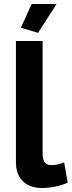

<svg xmlns="http://www.w3.org/2000/svg" viewBox="-20 -936 360 964"><path d="M171 -771 264 -916H139L85 -797ZM60 -730V-121C60 -39 109 8 192 8C231 8 284 -2 320 -19L302 -121C285 -113 261 -107 239 -107C211 -107 194 -119 194 -168V-730Z"/></svg>

Font: FIGSv2-sans-serif
Style: Bold
Weight: 700
Designer: Matt McInerney, Pablo Impallari, Rodrigo Fuenzalida,Mirko Velimirovic
Foundry: Matt McInerney, Pablo Impallari, Rodrigo Fuenzalida
Version: Version 4.021;hotconv 1.0.109;makeotfexe 2.5.65596